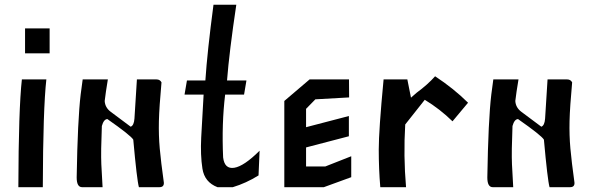

<svg xmlns="http://www.w3.org/2000/svg" viewBox="-20 -777 2457 797"><path d="M84 -659.2H186V-555.7H84ZM56.2 0Q57.1 -324.7 70.8 -447.3H121.6H172.4Q158.7 -324.7 157.7 0H106.9Z M629.9 -447.3Q644 -447.3 650.4 -435.1Q641.1 -333.5 639.6 -274.2Q638.2 -214.8 643.1 -160.9Q647.9 -106.9 660.2 -18.6Q661.1 0 641.6 0H556.6Q548.3 -29.8 533.2 -197.3Q522.9 -214.8 425.8 -282.7Q410.6 -282.2 402.8 -253.9Q398.4 -147 400.6 -95.5Q402.8 -43.9 405.8 0H320.8Q298.3 0 298.3 -40.5Q302.2 -279.3 314.9 -385.3L323.2 -447.3Q319.8 -447.3 427.7 -447.3Q418.5 -392.1 414.6 -357.9Q416 -330.6 439.5 -313L522.5 -251Q536.1 -256.3 538.1 -284.7L548.3 -447.3Z M906.2 -123.5Q912.1 -74.2 952.4 -80.6Q992.7 -86.9 1057.6 -151.4L1053.2 -48.8Q1001.5 -16.6 946.3 0H882.8Q829.1 -20.5 820.3 -76.9Q811.5 -133.3 815.2 -206.1Q818.8 -278.8 825.2 -384.3H746.6Q746.1 -384.3 746.1 -384.8L755.9 -442.4Q755.9 -442.9 756.3 -442.9H832.5Q840.3 -561.5 866.2 -757.3H960.9Q931.6 -561.5 922.4 -442.9H1002.4Q1002.9 -442.9 1002.9 -442.4L993.2 -384.8Q993.2 -384.3 992.7 -384.3H914.6Q899.9 -263.7 906.2 -123.5Z M1250.5 -165V-85.9H1330.1L1438 -128.4V-41.5L1324.2 0H1160.2V-357.9L1265.1 -447.3H1428.7L1429.2 -372.6L1289.1 -364.7L1250.5 -325.2V-249L1428.2 -295.4V-211.4Z M1662.1 -260.3Q1654.3 -130.4 1665.5 0H1558.6Q1552.2 -75.7 1552.2 -156Q1552.2 -236.3 1572.3 -447.3H1670.9L1686 -371.6L1709.5 -392.1Q1755.4 -425.8 1786.1 -460.4Q1863.3 -409.7 1922.9 -350.6L1890.6 -312L1858.4 -273.4Q1806.6 -324.2 1743.2 -362.8Z M2334.5 -447.3Q2348.6 -447.3 2355 -435.1Q2345.7 -333.5 2344.2 -274.2Q2342.8 -214.8 2347.7 -160.9Q2352.5 -106.9 2364.7 -18.6Q2365.7 0 2346.2 0H2261.2Q2252.9 -29.8 2237.8 -197.3Q2227.5 -214.8 2130.4 -282.7Q2115.2 -282.2 2107.4 -253.9Q2103 -147 2105.2 -95.5Q2107.4 -43.9 2110.4 0H2025.4Q2002.9 0 2002.9 -40.5Q2006.8 -279.3 2019.5 -385.3L2027.8 -447.3Q2024.4 -447.3 2132.3 -447.3Q2123 -392.1 2119.1 -357.9Q2120.6 -330.6 2144 -313L2227.1 -251Q2240.7 -256.3 2242.7 -284.7L2252.9 -447.3Z"/></svg>

Font: Panteley
Style: Regular
Weight: 500
Designer: Kalashnikov Yuriy
Foundry: Øêîëà ïàâà èìåíè ñâÿòîãî àâíîàïîñòîëüíîãî Âëàäèìèà
Version: Version 1.80 April 12, 2018